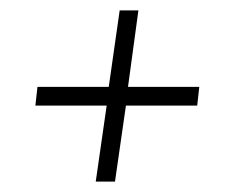

<svg xmlns="http://www.w3.org/2000/svg" viewBox="-20 -472 451 369"><path d="M164 -123 185 -269H48L52 -305H189L210 -452H246L226 -305H363L359 -269H222L201 -123Z"/></svg>

Font: Alumni Sans ExtraLight
Style: Italic
Weight: 250
Italic angle: -8°
Version: Version 1.016